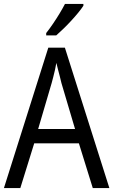

<svg xmlns="http://www.w3.org/2000/svg" viewBox="-20 -958 578 978"><path d="M452.6 0 381.8 -228H154.3L83.5 0H0L226.1 -715.3H310.5L537.1 0ZM362.3 -300.8 293 -534.7Q290 -547.9 285.2 -566.7Q280.3 -585.4 275.4 -604.2Q270.5 -623 267.1 -637.7Q264.2 -619.6 260 -601.6Q255.9 -583.5 251.5 -566.7Q247.1 -549.8 243.2 -535.2L174.3 -300.8ZM404.8 -938V-928.7Q395 -913.6 378.7 -893.6Q362.3 -873.5 342.5 -852.1Q322.8 -830.6 302.7 -811.3Q282.7 -792 266.6 -777.8H215.3V-789.6Q232.9 -812 250.5 -837.9Q268.1 -863.8 283.7 -889.6Q299.3 -915.5 311 -938Z"/></svg>

Font: Open Sans SemiCondensed
Style: Regular
Weight: 400
Width: 4
Designer: Monotype Design Team
Foundry: Monotype Imaging Inc.
Version: Version 3.000